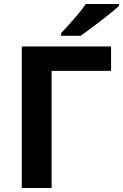

<svg xmlns="http://www.w3.org/2000/svg" viewBox="-20 -948 620 968"><path d="M89.8 -713.9H540V-590.8H240.2V0H89.8ZM412.6 -927.7H580.1V-918Q549.3 -890.1 489.5 -844Q429.7 -797.9 386.2 -767.6H287.1V-779.8Q379.4 -877.9 412.6 -927.7Z"/></svg>

Font: Viking Open Sans
Style: Bold
Weight: 700
Foundry: Ascender Corporation
Version: Version 2.001